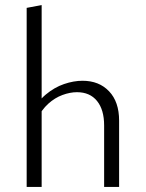

<svg xmlns="http://www.w3.org/2000/svg" viewBox="-20 -736 573 756"><path d="M390 0V-242Q390 -304 362 -338.5Q334 -373 283 -373Q256 -373 226 -362Q196 -351 170 -327.5Q144 -304 125 -266L104 -289Q126 -335 160 -363.5Q194 -392 232 -405Q270 -418 305 -418Q370 -418 409.5 -376.5Q449 -335 449 -261V0ZM85 0V-705L144 -716V0Z"/></svg>

Font: Ysabeau Office Light
Style: Regular
Weight: 300
Designer: Christian Thalmann (Catharsis Fonts)
Version: Version 2.001;gftools[0.9.30]; featfreeze: tnum,lnum,ss02